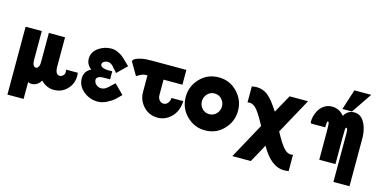

<svg xmlns="http://www.w3.org/2000/svg" viewBox="-80 -1121 3444 1730"><g transform="rotate(15 1642.0 -256.0)"><path d="M40 160V-473H191V-202Q192 -168 202 -154Q212 -140 224 -140Q237 -140 247 -154.5Q257 -169 257 -202V-473H408V-201Q408 -125 451 -125Q467 -125 481 -138Q495 -151 495 -170L493 -194H602Q604 -180 604 -163Q604 -92 555 -40.5Q506 11 431 11Q364 11 310 -43Q291 -7 254 6Q237 11 224 11Q209 11 191 3V160Z M649 -156Q649 -222 711 -253Q664 -289 664 -342Q664 -405 718.5 -444Q773 -483 839 -483Q872 -483 903 -468Q934 -453 952 -437.5Q970 -422 1002 -390L1024 -368L935 -281Q931 -286 924 -294Q917 -302 913 -307V-306Q896 -326 887.5 -335Q879 -344 866 -351.5Q853 -359 840 -359Q818 -359 802.5 -348.5Q787 -338 787 -322Q787 -314 791.5 -308Q796 -302 803 -298.5Q810 -295 820 -292Q830 -289 839 -288Q848 -287 859 -286.5Q870 -286 877 -286.5Q884 -287 891 -287H898V-212H856Q832 -212 816.5 -210.5Q801 -209 786.5 -200Q772 -191 772 -175Q772 -158 782 -143Q804 -113 842 -113Q856 -113 876 -122Q898 -134 955 -191L1042 -104Q1010 -71 989 -52Q968 -33 925 -11Q882 11 841 11Q765 11 707 -37Q649 -85 649 -156Z M1045 -421Q1050 -443 1089.5 -455.5Q1129 -468 1159 -470Q1189 -472 1216 -472H1540V-334H1364V-191Q1364 -164 1379 -144.5Q1394 -125 1420 -125Q1429 -125 1439.5 -129Q1450 -133 1462 -149.5Q1474 -166 1476 -193H1586Q1582 -99 1526.5 -44Q1471 11 1400 11Q1326 11 1275 -37.5Q1224 -86 1215 -156V-155Q1214 -168 1214 -196V-334Q1199 -334 1186.5 -332.5Q1174 -331 1163 -326Q1152 -321 1146.5 -318.5Q1141 -316 1130 -309Q1119 -302 1116 -300Z M1597 -237Q1597 -336 1667 -409.5Q1737 -483 1841 -483Q1944 -483 2014.5 -409.5Q2085 -336 2085 -236Q2085 -136 2015 -62.5Q1945 11 1841 11Q1742 11 1669.5 -60.5Q1597 -132 1597 -237ZM1748 -236Q1748 -198 1774 -169Q1800 -140 1841 -140Q1881 -140 1908 -168.5Q1935 -197 1935 -236Q1935 -275 1908.5 -304Q1882 -333 1841 -333Q1801 -333 1774.5 -304Q1748 -275 1748 -236Z M2141 171 2321 -158Q2274 -247 2240 -290.5Q2206 -334 2168 -334L2148 -332V-481Q2176 -486 2192 -486Q2226 -486 2256 -474Q2286 -462 2310 -439Q2334 -416 2349 -397.5Q2364 -379 2383 -350.5Q2402 -322 2407 -315L2500 -483H2672L2491 -153Q2542 -58 2576 -18.5Q2610 21 2645 21L2666 18V170Q2643 174 2620 174Q2504 174 2408 8L2409 9Q2408 8 2407 6Q2406 4 2405 3Q2393 25 2361.5 83.5Q2330 142 2313 171Z M2989 -496 3050 -686H3207L3078 -496ZM2753 -296Q2751 -298 2748 -301Q2745 -304 2744 -306Q2744 -366 2771 -415Q2798 -464 2843 -483Q2868 -493 2893 -493Q2963 -493 3008 -437Q3033 -480 3071 -490Q3086 -494 3102 -494Q3158 -494 3191.5 -442.5Q3225 -391 3231 -306V160H3081V-236Q3081 -242 3081 -254Q3081 -266 3081 -274.5Q3081 -283 3081 -294Q3081 -305 3080 -312.5Q3079 -320 3078 -327.5Q3077 -335 3074.5 -338.5Q3072 -342 3068 -342Q3060 -342 3058.5 -322.5Q3057 -303 3057 -243V0H2906V-256Q2906 -271 2905.5 -283.5Q2905 -296 2905 -305Q2905 -314 2904.5 -321Q2904 -328 2903.5 -333Q2903 -338 2902 -341.5Q2901 -345 2900.5 -347Q2900 -349 2898.5 -350Q2897 -351 2896.5 -351.5Q2896 -352 2894 -353Q2892 -354 2891 -354H2890Q2882 -347 2882 -296Z"/></g></svg>

Font: Coval
Style: Black
Weight: 1000
Foundry: Context Ltd
Version: Version 001.000